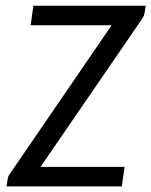

<svg xmlns="http://www.w3.org/2000/svg" viewBox="-20 -662 538 682"><path d="M497.6 -641.6 493.2 -614.3Q492.2 -607.9 489.5 -602.8Q486.8 -597.7 482.9 -592.3L124 -69.3H422.4L412.6 0H3.4L7.3 -26.9Q8.3 -33.2 11 -38.1Q13.7 -43 17.6 -48.3L376.5 -572.3H88.9L98.6 -641.6Z"/></svg>

Font: Carlito
Style: Italic
Weight: 400
Italic angle: -7°
Designer: Lukasz Dziedzic
Foundry: tyPoland Lukasz Dziedzic
Version: Version 1.104